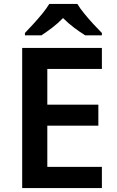

<svg xmlns="http://www.w3.org/2000/svg" viewBox="-20 -958 598 978"><path d="M499 0H93V-714H499V-607H221V-425H481V-318H221V-108H499ZM374 -938Q387 -916 409.5 -888.5Q432 -861 456 -835Q480 -809 499 -790V-778H414Q388 -794 358 -816.5Q328 -839 301 -866Q275 -839 246 -817Q217 -795 191 -778H107V-790Q126 -810 149.5 -835.5Q173 -861 195.5 -888.5Q218 -916 231 -938Z"/></svg>

Font: Noto Sans Devanagari SemiBold
Style: Regular
Weight: 600
Version: Version 2.003